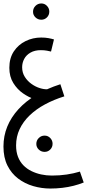

<svg xmlns="http://www.w3.org/2000/svg" viewBox="-20 -716 504 1110"><path d="M271 374Q221 374 172.5 360Q124 346 85 316.5Q46 287 23 241Q0 195 0 131Q0 70 22 16Q44 -38 86.5 -84.5Q129 -131 190 -167.5Q251 -204 329 -229L352 -159Q291 -140 240 -112.5Q189 -85 151.5 -49Q114 -13 93.5 30.5Q73 74 73 125Q73 162 84 190.5Q95 219 115 239.5Q135 260 161.5 273Q188 286 218 292.5Q248 299 280 299Q325 299 365.5 293Q406 287 442 276L464 339Q437 350 405.5 358Q374 366 340 370Q306 374 271 374ZM178 -143Q147 -153 113.5 -176Q80 -199 57 -236Q34 -273 34 -324Q34 -380 60 -419Q86 -458 128 -478.5Q170 -499 218 -499Q242 -499 260.5 -495.5Q279 -492 292 -488L275 -418Q267 -420 251.5 -423Q236 -426 216 -426Q181 -426 156.5 -412Q132 -398 120 -375.5Q108 -353 108 -327Q108 -296 123.5 -271.5Q139 -247 162.5 -230.5Q186 -214 210.5 -206.5Q235 -199 254 -200ZM219 -602Q199 -602 185 -615.5Q171 -629 171 -648Q171 -668 185 -682Q199 -696 219 -696Q238 -696 251.5 -682Q265 -668 265 -649Q265 -629 251.5 -615.5Q238 -602 219 -602ZM238 162Q218 162 204 148.5Q190 135 190 116Q190 96 204 82Q218 68 238 68Q257 68 270.5 82Q284 96 284 115Q284 135 270.5 148.5Q257 162 238 162Z"/></svg>

Font: Noto Sans Arabic ExtraCondensed
Style: Regular
Weight: 400
Width: 2
Designer: Monotype Design Team, Nadine Chahine, Nizar Qandah and Khaled Hosny
Foundry: Monotype Imaging Inc.
Version: Version 2.012